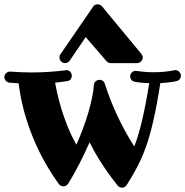

<svg xmlns="http://www.w3.org/2000/svg" viewBox="-23 -833 854 885"><path d="M811 -484C811 -497 799 -510 785 -510C784 -510 782 -509 780 -509C750 -503 718 -500 686 -500C660 -500 633 -502 607 -506C605 -506 604 -507 603 -507C590 -507 577 -495 577 -481C577 -468 587 -457 599 -456C621 -452 643 -450 665 -450C642 -309 621 -222 596 -158C537 -250 493 -345 460 -447C457 -458 447 -465 436 -465C424 -465 411 -457 410 -442C404 -367 373 -264 329 -166C265 -280 240 -402 231 -452C250 -454 269 -456 286 -459C299 -460 308 -471 308 -484C308 -497 298 -510 283 -510C281 -510 280 -509 279 -509C232 -503 176 -499 122 -499C88 -499 55 -501 25 -503C24 -503 23 -503 23 -503C11 -503 -3 -493 -3 -478C-3 -465 7 -454 20 -452C34 -451 48 -450 63 -449C70 -384 103 -185 248 15C253 22 261 26 270 26C278 26 286 21 291 14C329 -47 360 -110 390 -177C413 -130 454 -59 519 22C524 28 531 32 540 32C549 32 556 27 561 20C631 -93 673 -172 716 -450C741 -451 766 -454 790 -459C802 -461 811 -472 811 -484ZM609 -542C621 -542 635 -553 635 -568C635 -574 633 -579 629 -584L447 -804C442 -810 435 -813 426 -813C418 -813 410 -809 406 -802L255 -582C252 -578 251 -573 251 -568C251 -555 262 -542 277 -542C285 -542 293 -546 298 -553L372 -662L468 -551C473 -545 480 -542 487 -542Z"/></svg>

Font: Ribeye
Style: Regular
Weight: 400
Designer: Astigmatic (AOETI)
Foundry: Astigmatic (AOETI)
Version: Version 1.000